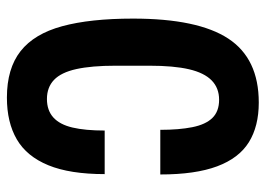

<svg xmlns="http://www.w3.org/2000/svg" viewBox="-124 -614 751 542"><g transform="rotate(90 251.0 -343.5)"><path d="M256 12Q174 12 125 -26.5Q76 -65 54.5 -144Q33 -223 33 -344Q33 -527 89.5 -613Q146 -699 270 -699Q337 -699 382 -671Q427 -643 450 -581.5Q473 -520 473 -421H347Q347 -474 339.5 -511.5Q332 -549 313.5 -568Q295 -587 262 -587Q229 -587 207.5 -566Q186 -545 176 -502Q166 -459 166 -390V-295Q166 -227 175.5 -184Q185 -141 206 -121Q227 -101 260 -101Q292 -101 312 -119Q332 -137 340.5 -173Q349 -209 349 -264H472Q472 -166 447 -105Q422 -44 374 -16Q326 12 256 12Z"/></g></svg>

Font: Archivo ExtraCondensed
Style: Bold
Weight: 700
Width: 2
Designer: Hector Gatti
Foundry: Omnibus-Type
Version: Version 2.001